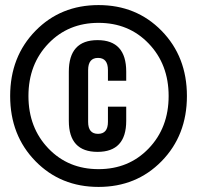

<svg xmlns="http://www.w3.org/2000/svg" viewBox="-20 -728 776 756"><path d="M477 -308V-252Q477 -130 364 -130Q251 -130 251 -252V-446Q251 -570 364 -570Q477 -570 477 -446V-410H405V-452Q405 -500 366 -500Q327 -500 327 -452V-248Q327 -201 366 -201Q405 -201 405 -248V-308ZM120 -607Q219 -708 368 -708Q517 -708 616 -607Q716 -505 716 -350Q716 -195 616 -93Q517 8 368 8Q219 8 120 -93Q20 -195 20 -350Q20 -505 120 -607ZM171 -143Q249 -62 368 -62Q487 -62 565 -143Q644 -225 644 -350Q644 -475 565 -557Q487 -638 368 -638Q249 -638 171 -557Q92 -475 92 -350Q92 -225 171 -143Z"/></svg>

Font: Adderley Bold
Style: Regular
Weight: 700
Designer: gorohovskiy
Version: Version 1.003 November 13, 2017